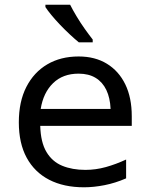

<svg xmlns="http://www.w3.org/2000/svg" viewBox="-20 -786 640 816"><path d="M337 10Q251 10 189 -22Q127 -54 93.5 -115.5Q60 -177 60 -266Q60 -354 92 -416.5Q124 -479 181 -512.5Q238 -546 314 -546Q384 -546 434.5 -515Q485 -484 512.5 -427.5Q540 -371 540 -292V-251H151Q153 -181 177.5 -140Q202 -99 244.5 -81.5Q287 -64 343 -64Q387 -64 430 -76Q473 -88 516 -108V-28Q470 -8 424 1Q378 10 337 10ZM450 -323Q448 -370 432 -403.5Q416 -437 386.5 -455Q357 -473 314 -473Q247 -473 205.5 -432.5Q164 -392 153 -323ZM315 -606Q298 -620 277 -639.5Q256 -659 235.5 -680.5Q215 -702 198.5 -722Q182 -742 173 -756V-766H278Q289 -744 305.5 -716.5Q322 -689 340.5 -663Q359 -637 374 -618V-606Z"/></svg>

Font: Noto Sans Mono
Style: Regular
Weight: 400
Designer: Monotype Design Team
Foundry: Monotype Imaging Inc.
Version: Version 2.014